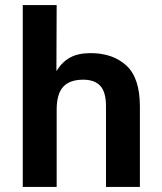

<svg xmlns="http://www.w3.org/2000/svg" viewBox="-20 -739 639 759"><path d="M204 0H70V-719H204L203 -458Q226 -495 258 -512Q290 -529 338 -529Q426 -529 479.5 -480Q533 -431 533 -318V0H399V-319Q399 -375 376.5 -399.5Q354 -424 309 -424Q256 -424 230 -396Q204 -368 204 -305Z"/></svg>

Font: 42dot Sans ExtraBold
Style: Regular
Weight: 800
Designer: 42dot
Version: Version 1.000